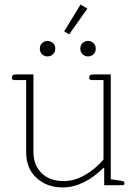

<svg xmlns="http://www.w3.org/2000/svg" viewBox="-20 -814 602 844"><path d="M262 -676 334 -794 364 -776 284 -663ZM155 -600Q155 -615 165 -624.5Q175 -634 189 -634Q203 -634 213 -624.5Q223 -615 223 -600Q223 -585 213 -575.5Q203 -566 189 -566Q175 -566 165 -575.5Q155 -585 155 -600ZM333 -600Q333 -615 343 -624.5Q353 -634 367 -634Q381 -634 391 -624.5Q401 -615 401 -600Q401 -585 391 -575.5Q381 -566 367 -566Q353 -566 343 -575.5Q333 -585 333 -600ZM95 -145V-462H41Q37 -462 34.5 -465Q32 -468 32 -473Q32 -487 50 -487H127V-146Q127 -89 162.5 -53.5Q198 -18 260 -18Q307 -18 352.5 -44Q398 -70 435 -113V-462H381Q377 -462 374.5 -465Q372 -468 372 -473Q372 -487 390 -487H467V-26L509 -20Q519 -18 523 -16Q527 -14 527 -8Q527 0 520 0H438V-76H435Q347 10 255 10Q187 10 141 -31.5Q95 -73 95 -145Z"/></svg>

Font: Maitree ExtraLight
Style: Regular
Weight: 275
Designer: CadsonDemak Team
Foundry: CadsonDemak
Version: Version 1.003